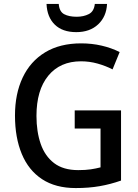

<svg xmlns="http://www.w3.org/2000/svg" viewBox="-20 -944 702 974"><path d="M359 -384H594V-28Q540 -9 485 0.5Q430 10 364 10Q262 10 193.5 -35Q125 -80 90.5 -163Q56 -246 56 -358Q56 -468 95 -550.5Q134 -633 209 -678.5Q284 -724 392 -724Q446 -724 495.5 -712.5Q545 -701 587 -680L551 -592Q516 -610 475 -621.5Q434 -633 391 -633Q285 -633 225 -560Q165 -487 165 -356Q165 -276 186.5 -214Q208 -152 254.5 -116.5Q301 -81 377 -81Q414 -81 440.5 -85Q467 -89 490 -95V-292H359ZM523 -924Q520 -860 478 -820.5Q436 -781 367 -781Q297 -781 258 -819Q219 -857 216 -924H278Q281 -885 305.5 -872Q330 -859 369 -859Q404 -859 430.5 -872.5Q457 -886 461 -924Z"/></svg>

Font: Noto Sans Sinhala UI SemiCondensed Medium
Style: Regular
Weight: 500
Width: 4
Designer: Jelle Bosma - Monotype Design Team
Foundry: Monotype Imaging Inc.
Version: Version 2.006; ttfautohint (v1.8.4.7-5d5b)